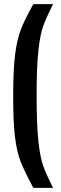

<svg xmlns="http://www.w3.org/2000/svg" viewBox="-20 -763 296 933"><path d="M44 -297Q44 -425 53.5 -499Q63 -573 82 -621.5Q101 -670 142 -743H238Q205 -678 190 -636.5Q175 -595 166.5 -517Q158 -439 158 -297Q158 -155 166.5 -77Q175 1 190 43Q205 85 238 150H142Q99 70 80.5 23Q62 -24 53 -96Q44 -168 44 -297Z"/></svg>

Font: Saira ExtraCondensed
Style: Bold
Weight: 700
Width: 2
Designer: Hector Gatti with collaboration of the Omnibus-Type team
Foundry: Omnibus-Type
Version: Version 0.072; ttfautohint (v1.8)